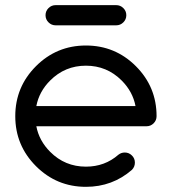

<svg xmlns="http://www.w3.org/2000/svg" viewBox="-20 -723 665 743"><path d="M504.4 -312.5Q493.7 -368.7 450.7 -411.6Q393.6 -468.8 312.5 -468.8Q231.4 -468.8 174.3 -411.6Q131.3 -368.7 120.6 -312.5ZM462.9 -132.8Q479 -132.8 490.5 -121.3Q502 -109.9 502 -93.8Q502 -77.6 490.7 -65.9Q415 0 312.5 0Q199.2 0 119.1 -80.1Q39.1 -160.2 39.1 -273.4Q39.1 -386.7 119.1 -466.8Q199.2 -546.9 312.5 -546.9Q425.8 -546.9 505.9 -466.8Q585.9 -386.7 585.9 -273.4Q585.9 -257.3 574.5 -245.8Q563 -234.4 546.9 -234.4H120.6Q131.3 -178.2 174.3 -135.3Q231.4 -78.1 312.5 -78.1Q385.7 -78.1 438.5 -124.5Q449.2 -132.8 462.9 -132.8ZM195.3 -625Q179.2 -625 167.7 -636.5Q156.2 -647.9 156.2 -664.1Q156.2 -680.2 167.7 -691.7Q179.2 -703.1 195.3 -703.1H429.7Q445.8 -703.1 457.3 -691.7Q468.8 -680.2 468.8 -664.1Q468.8 -647.9 457.3 -636.5Q445.8 -625 429.7 -625Z"/></svg>

Font: Comfortaa
Style: Regular
Weight: 400
Designer: Johan Aakerlund - aajohan
Foundry: Johan Aakerlund
Version: Version 2.004 2013